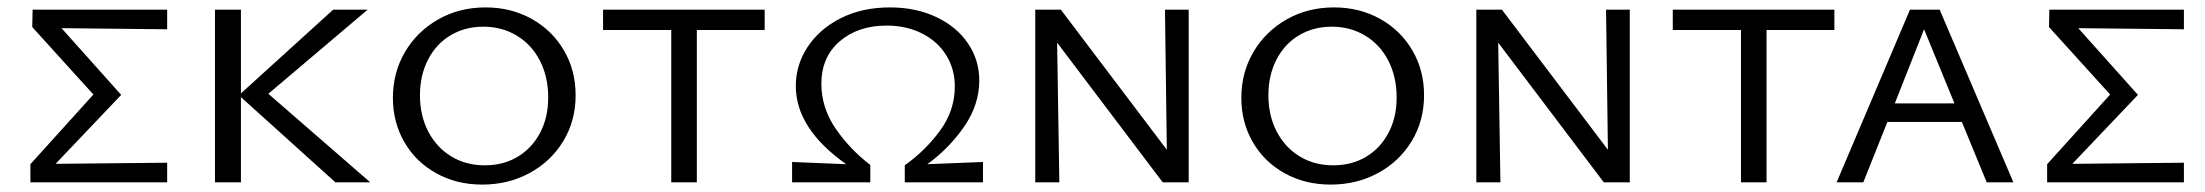

<svg xmlns="http://www.w3.org/2000/svg" viewBox="-20 -492 5950 518"><path d="M431 -413 146 -416 307 -236 130 -50 431 -53V0H62V-49L232 -237L67 -419L68 -466H431Z M885 0 630 -230V0H560V-466H630V-240L879 -466H972L704 -239L979 0Z M1040 -228Q1040 -296 1072.5 -351.5Q1105 -407 1162 -439.5Q1219 -472 1290 -472Q1359 -472 1414.5 -441Q1470 -410 1501.5 -356Q1533 -302 1533 -235Q1533 -166 1499.5 -111Q1466 -56 1408.5 -25Q1351 6 1281 6Q1212 6 1157 -24.5Q1102 -55 1071 -108.5Q1040 -162 1040 -228ZM1459 -229Q1459 -285 1436.5 -328.5Q1414 -372 1374 -396Q1334 -420 1284 -420Q1235 -420 1196 -397Q1157 -374 1135 -331.5Q1113 -289 1113 -235Q1113 -180 1135.5 -137Q1158 -94 1197.5 -70Q1237 -46 1288 -46Q1338 -46 1376.5 -69Q1415 -92 1437 -133.5Q1459 -175 1459 -229Z M2043 -411H1860V0H1791V-411H1607V-466H2043Z M2632 -55V0H2421V-46Q2477 -86 2516.5 -140Q2556 -194 2556 -259Q2556 -306 2532.5 -343.5Q2509 -381 2467 -402Q2425 -423 2372 -423Q2295 -423 2245.5 -380.5Q2196 -338 2196 -266Q2196 -201 2234.5 -145Q2273 -89 2328 -47V0H2117V-55L2263 -49Q2127 -145 2127 -260Q2127 -317 2159 -365.5Q2191 -414 2248.5 -443Q2306 -472 2381 -472Q2451 -472 2506 -446Q2561 -420 2591.5 -375Q2622 -330 2622 -275Q2622 -210 2582 -151.5Q2542 -93 2482 -49Z M3187 -466V0H3117L2832 -377L2838 0H2773V-466H2842L3128 -88L3123 -466Z M3329 -228Q3329 -296 3361.5 -351.5Q3394 -407 3451 -439.5Q3508 -472 3579 -472Q3648 -472 3703.5 -441Q3759 -410 3790.5 -356Q3822 -302 3822 -235Q3822 -166 3788.5 -111Q3755 -56 3697.5 -25Q3640 6 3570 6Q3501 6 3446 -24.5Q3391 -55 3360 -108.5Q3329 -162 3329 -228ZM3748 -229Q3748 -285 3725.5 -328.5Q3703 -372 3663 -396Q3623 -420 3573 -420Q3524 -420 3485 -397Q3446 -374 3424 -331.5Q3402 -289 3402 -235Q3402 -180 3424.5 -137Q3447 -94 3486.5 -70Q3526 -46 3577 -46Q3627 -46 3665.5 -69Q3704 -92 3726 -133.5Q3748 -175 3748 -229Z M4377 -466V0H4307L4022 -377L4028 0H3963V-466H4032L4318 -88L4313 -466Z M4929 -411H4746V0H4677V-411H4493V-466H4929Z M5273 -163H5072L5007 0H4935L5133 -466H5213L5412 0H5340ZM5253 -213 5171 -413 5092 -213Z M5872 -413 5587 -416 5748 -236 5571 -50 5872 -53V0H5503V-49L5673 -237L5508 -419L5509 -466H5872Z"/></svg>

Font: Ysabeau SC
Style: Regular
Weight: 400
Designer: Christian Thalmann (Catharsis Fonts)
Version: Version 0.003